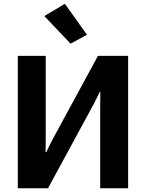

<svg xmlns="http://www.w3.org/2000/svg" viewBox="-20 -1011 784 1031"><path d="M668 0H518.1V-440.9Q518.1 -457.5 518.3 -478.5Q518.6 -499.5 519 -516.6H515.4Q507.6 -500.2 499.6 -484.6Q491.7 -469 482.4 -450.7L237.8 0H75.7V-710.9H225.6V-270Q225.6 -253.4 225.3 -232.2Q225.1 -210.9 224.6 -194.3H228.8Q234.9 -207.8 243.5 -225.3Q252.2 -242.9 261.2 -260.3L505.9 -710.9H668ZM358.9 -776.6 218 -924.8 328.4 -990.7 447 -824.2Z"/></svg>

Font: RobotoFlex
Style: Regular
Weight: 400
Designer: Berlow after Robertson
Foundry: Google
Version: Version 2.136